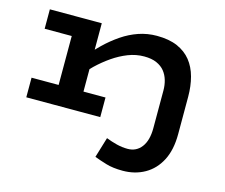

<svg xmlns="http://www.w3.org/2000/svg" viewBox="-101 -618 1162 993"><g transform="rotate(15 479.5 -122.0)"><path d="M631 238Q579 238 542.5 227Q506 216 477 205L510 96Q538 107 567.5 114.5Q597 122 627 122Q673 122 700.5 86Q728 50 728 -16V-218Q728 -246 720.5 -272Q713 -298 697 -318Q681 -338 654 -350Q627 -362 587 -362Q543 -362 501 -345.5Q459 -329 420 -302Q381 -275 346 -241.5Q311 -208 282 -172V-277Q318 -319 356.5 -356Q395 -393 437 -421.5Q479 -450 525.5 -466Q572 -482 623 -482Q688 -482 733 -462.5Q778 -443 806 -408Q834 -373 847 -324.5Q860 -276 860 -219V-19Q860 65 830.5 122Q801 179 749 208.5Q697 238 631 238ZM52 0V-105H448V0ZM197 0V-471H330V0ZM52 -367V-471H299V-367Z"/></g></svg>

Font: BioRhyme SemiExpanded
Style: Bold
Weight: 700
Width: 6
Designer: Aoife Mooney
Foundry: Aoife Mooney Type
Version: Version 1.600;gftools[0.9.33]